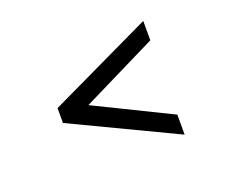

<svg xmlns="http://www.w3.org/2000/svg" viewBox="-73 -582 706 595"><g transform="rotate(-20 280.0 -284.5)"><path d="M445 -97 103 -260V-309L445 -472V-408L196 -285L445 -163Z"/></g></svg>

Font: Baskervville
Style: Bold Italic
Weight: 700
Italic angle: -18°
Version: Version 1.100